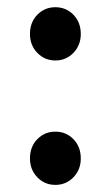

<svg xmlns="http://www.w3.org/2000/svg" viewBox="-20 -503 309 535"><path d="M134.3 -334.5Q104.5 -334.5 84 -355.7Q63.5 -377 63.5 -408.2Q63.5 -440.9 84 -461.9Q104.5 -482.9 134.3 -482.9Q164.1 -482.9 184.6 -461.9Q205.1 -440.9 205.1 -408.2Q205.1 -377 184.6 -355.7Q164.1 -334.5 134.3 -334.5ZM134.3 12.2Q104.5 12.2 84 -9Q63.5 -30.3 63.5 -61.5Q63.5 -94.2 84 -115.2Q104.5 -136.2 134.3 -136.2Q164.1 -136.2 184.6 -115.2Q205.1 -94.2 205.1 -61.5Q205.1 -30.3 184.6 -9Q164.1 12.2 134.3 12.2Z"/></svg>

Font: Varta Light
Style: Bold
Weight: 700
Version: Version 1.004